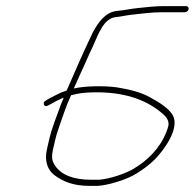

<svg xmlns="http://www.w3.org/2000/svg" viewBox="-20 -653 636 627"><path d="M212 -342 228.9 -346C245 -349.3 264.7 -351.2 288.1 -351.5C383.9 -352.9 452.5 -328.2 501 -290C516.8 -277.5 532.5 -264.7 530.3 -244C528.6 -236.7 526.3 -229.3 523.3 -222C501.3 -166.7 460.9 -128.5 416.5 -102C388.9 -85.5 337.9 -68.6 303.2 -66H277.2C221.2 -66 180.2 -81.5 159.9 -112C149.6 -127.3 147.2 -139.3 153.6 -167L160.5 -197C162.9 -207.7 166.1 -218.7 170.1 -230C182.9 -266.7 195.4 -306.5 212 -342ZM595.7 -622.5C597 -628.2 593.7 -633 588.1 -633H512.1C485.4 -633 455.5 -629.2 432.8 -627C405.6 -624.3 385.6 -619.3 359.4 -617C323.1 -612 300.6 -579.5 283.5 -548C254.8 -488.2 225.6 -421.9 199.3 -361C199.2 -360.3 198.5 -359 197.4 -357L180 -351C165.8 -344.3 153.8 -338.3 143.9 -333L130 -325C116.4 -318.3 123.9 -301.4 136.1 -308L151 -316C159.5 -321.3 170.8 -327 184.9 -333C185.5 -333 186.6 -333.3 188.1 -334L179 -312C165 -272.5 150 -238.1 140.5 -197L133.6 -167C124 -125.6 136.2 -97.9 157.7 -81C186 -60.3 218.4 -46 272.1 -46H299.6C337.3 -48.6 394.9 -67.4 423.6 -85C445.9 -98.7 466.9 -113.6 485.6 -132.5C515 -162.2 567.2 -232.6 544.7 -276C531.4 -299.4 499.9 -318.9 472.1 -334C441.8 -351.8 402.1 -361.2 360 -368C319.8 -373.2 257.8 -372.7 221 -364C226.9 -378 233.2 -392 239.7 -406C255 -437.8 269 -472.1 284.4 -504C300.6 -540.2 318.4 -592.3 356.8 -597C376.1 -598.7 391.6 -603.1 410.7 -605C441.9 -608.1 473.1 -613 507.5 -613H583.5C589.1 -613 594.4 -616.8 595.7 -622.5Z"/></svg>

Font: HoneyBee
Style: UltLitIt
Weight: 100
Foundry: Cannot Into Space Fonts
Version: Version 0.89